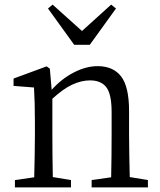

<svg xmlns="http://www.w3.org/2000/svg" viewBox="-20 -816 698 836"><path d="M371 -621H303L189 -779L209 -796L337 -681L464 -796L485 -779ZM545 -45 624 -32V0H379V-32L464 -44Q465 -85 465.5 -137Q466 -189 466 -228V-328Q466 -406 443 -436Q420 -466 372 -466Q335 -466 295.5 -448Q256 -430 208 -386V-228Q208 -190 208.5 -138Q209 -86 210 -45L289 -32V0H45V-32L129 -44Q130 -86 131 -138Q132 -190 132 -228V-283Q132 -330 131 -365Q130 -400 128 -435L39 -442V-474L183 -527L197 -517L205 -425Q248 -473 301.5 -500.5Q355 -528 405 -528Q473 -528 507.5 -483Q542 -438 542 -332V-228Q542 -189 543 -137.5Q544 -86 545 -45Z"/></svg>

Font: Shippori Mincho TTF
Style: Regular
Weight: 400
Version: Version 2.100